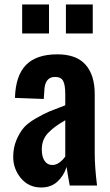

<svg xmlns="http://www.w3.org/2000/svg" viewBox="-20 -830 492 859"><path d="M274.9 -680.2V-810.1H395V-680.2ZM79.1 -680.2V-810.1H199.2V-680.2ZM164.1 8.8Q108.4 8.8 73.7 -32.7Q39.1 -74.2 39.1 -127.9Q39.1 -169.4 53.5 -203.4Q67.9 -237.3 86.2 -258.5Q104.5 -279.8 141.1 -300.8Q177.7 -321.8 201.9 -331.8Q226.1 -341.8 272 -358.9V-409.2Q272 -449.2 262.7 -467.5Q253.4 -485.8 226.1 -485.8Q179.7 -485.8 178.2 -421.9L175.8 -387.2L46.9 -392.1Q49.8 -491.7 96.2 -539.3Q142.6 -586.9 236.8 -586.9Q321.8 -586.9 362.8 -540.5Q403.8 -494.1 403.8 -409.2V-142.1Q403.8 -84.5 414.1 0H292Q280.8 -60.5 277.8 -83Q265.6 -43.9 237.1 -17.6Q208.5 8.8 164.1 8.8ZM213.9 -91.8Q231.4 -91.8 247.1 -103.8Q262.7 -115.7 272 -129.9V-292Q246.1 -276.9 229.7 -265.1Q213.4 -253.4 197.5 -237.5Q181.6 -221.7 174.3 -202.9Q167 -184.1 167 -161.1Q167 -128.9 179.4 -110.4Q191.9 -91.8 213.9 -91.8Z"/></svg>

Font: Oswald Medium
Style: Regular
Weight: 500
Designer: Vernon Adams
Foundry: Vernon Adams
Version: Version 4.103